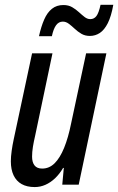

<svg xmlns="http://www.w3.org/2000/svg" viewBox="-20 -756 484 786"><path d="M122.1 9.8Q90.3 9.8 68.6 -2.4Q46.9 -14.6 35.6 -38.3Q24.4 -62 24.4 -95.7Q24.4 -114.3 27.8 -138.7Q31.2 -163.1 36.1 -185.5L111.3 -537.6H194.8L123.5 -198.7Q118.2 -176.3 114.7 -154.8Q111.3 -133.3 111.3 -114.7Q111.3 -91.8 121.3 -78.9Q131.3 -65.9 152.8 -65.9Q181.6 -65.9 203.6 -87.6Q225.6 -109.4 242.4 -150.6Q259.3 -191.9 271 -250L332.5 -537.6H415.5L302.2 0H234.9L241.2 -68.4H238.3Q223.6 -43.5 205.3 -26.1Q187 -8.8 166 0.5Q145 9.8 122.1 9.8ZM139.6 -607.9Q148.4 -647.5 160.9 -676Q173.3 -704.6 192.6 -720Q211.9 -735.4 239.3 -735.4Q260.3 -735.4 275.4 -726.6Q290.5 -717.8 302.7 -706.5Q314.9 -695.3 326.2 -686.5Q337.4 -677.7 349.6 -677.7Q365.2 -677.7 374.8 -690.4Q384.3 -703.1 391.6 -736.3H443.8Q435.5 -689.5 421.4 -661.4Q407.2 -633.3 388.7 -621.1Q370.1 -608.9 348.1 -608.9Q328.1 -608.9 313.2 -617.7Q298.3 -626.5 285.9 -638.2Q273.4 -649.9 261.7 -658.7Q250 -667.5 237.3 -667.5Q220.2 -667.5 209.5 -652.6Q198.7 -637.7 192.4 -607.9Z"/></svg>

Font: Open Sans Condensed Medium
Style: Italic
Weight: 500
Width: 3
Italic angle: -12°
Designer: Monotype Design Team
Foundry: Monotype Imaging Inc.
Version: Version 3.000